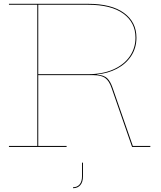

<svg xmlns="http://www.w3.org/2000/svg" viewBox="-20 -772 847 1009"><path d="M770 -5V0H674L567 -308Q554 -347 533 -362Q512 -377 474 -377H181V-5H330V0H27V-5H176V-747H27V-752H442Q566 -752 631.5 -704Q697 -656 697 -574Q697 -520 669.5 -478Q642 -436 594.5 -411Q547 -386 489 -381V-380Q526 -377 543 -361Q560 -345 572 -310L678 -5ZM692 -574Q692 -654 628 -700.5Q564 -747 442 -747H181V-382H441Q520 -382 576.5 -407.5Q633 -433 662.5 -476.5Q692 -520 692 -574ZM416 83V154Q416 185 402 201Q388 217 364 217V212Q386 212 398.5 197Q411 182 411 154V83Z"/></svg>

Font: Hepta Slab Hairline
Style: Regular
Weight: 400
Designer: Michael LaGattuta
Foundry: Michael LaGattuta
Version: Version 1.100; ttfautohint (v1.8) -l 8 -r 50 -G 200 -x 14 -D